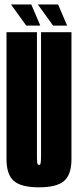

<svg xmlns="http://www.w3.org/2000/svg" viewBox="-20 -816 343 841"><path d="M150.8 4.5Q72.8 4.5 40.6 -23.5Q8.5 -51.5 8.5 -118.5V-675H141.8V-137Q141.8 -112.5 143.2 -103Q144.8 -93.5 150.8 -93.5Q156.8 -93.5 158.2 -103Q159.8 -112.5 159.8 -137V-675H293V-118.5Q293 -51.5 260.9 -23.5Q228.8 4.5 150.8 4.5ZM212.5 -703.9 145.8 -796.4H234.5L274 -703.9ZM95 -703.9 28.2 -796.4H117L156.5 -703.9Z"/></svg>

Font: Anybody UltraCondensed Thin
Style: Regular
Weight: 100
Width: 1
Designer: Tyler Finck
Foundry: Etcetera Type Company
Version: Version 1.110